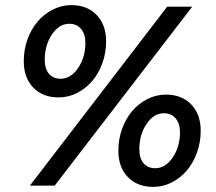

<svg xmlns="http://www.w3.org/2000/svg" viewBox="-20 -726 843 751"><path d="M209 -345Q147 -345 110 -383.5Q73 -422 73 -486Q73 -532 87.5 -572Q102 -612 127 -641.5Q152 -671 186.5 -688.5Q221 -706 259 -706Q321 -706 358 -667.5Q395 -629 395 -565Q395 -519 380.5 -479Q366 -439 341 -409.5Q316 -380 282 -362.5Q248 -345 209 -345ZM217 -418Q257 -418 285.5 -460Q314 -502 314 -559Q314 -593 297 -613Q280 -633 251 -633Q211 -633 183 -591Q155 -549 155 -492Q155 -457 171.5 -437.5Q188 -418 217 -418ZM194 0H97L634 -700H732ZM579 5Q517 5 480 -33.5Q443 -72 443 -136Q443 -182 457.5 -222Q472 -262 497 -291.5Q522 -321 556.5 -338.5Q591 -356 629 -356Q691 -356 728 -317.5Q765 -279 765 -215Q765 -169 750.5 -129Q736 -89 711 -59.5Q686 -30 652 -12.5Q618 5 579 5ZM587 -68Q627 -68 655.5 -110Q684 -152 684 -209Q684 -243 667 -263Q650 -283 621 -283Q581 -283 553 -241Q525 -199 525 -142Q525 -107 541.5 -87.5Q558 -68 587 -68Z"/></svg>

Font: Red Hat Display
Style: Bold Italic
Weight: 700
Italic angle: -12°
Designer: Pentagram / MCKL
Foundry: Pentagram / MCKL
Version: Version 1.003; Red Hat Display Bold Italic